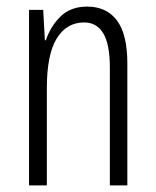

<svg xmlns="http://www.w3.org/2000/svg" viewBox="-20 -562 472 582"><path d="M244 -542Q303 -542 334.5 -500Q366 -458 366 -370V0H313V-357Q313 -428 293 -461Q273 -494 235 -494Q182 -494 152 -445.5Q122 -397 122 -295V0H68V-532H111L116 -440H119Q133 -482 163.5 -512Q194 -542 244 -542Z"/></svg>

Font: Noto Sans Telugu ExtraCondensed Light
Style: Regular
Weight: 300
Width: 2
Designer: Jelle Bosma - Monotype Design Team
Foundry: Monotype Imaging Inc.
Version: Version 2.005; ttfautohint (v1.8.4.7-5d5b)